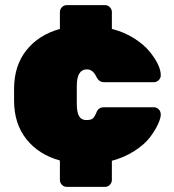

<svg xmlns="http://www.w3.org/2000/svg" viewBox="-20 -630 678 750"><path d="M390 100H241Q230 100 222 92Q214 84 214 73V-3Q131 -26 83 -86.5Q35 -147 35 -237V-283Q35 -373 83 -433.5Q131 -494 214 -517V-583Q214 -594 222 -602Q230 -610 241 -610H390Q401 -610 409 -602Q417 -594 417 -583V-517Q465 -505 503.5 -480.5Q542 -456 564 -429Q608 -375 608 -336Q608 -325 600 -317Q592 -309 581 -309H386Q367 -309 357 -329Q343 -359 320 -359Q280 -359 280 -295V-225Q280 -191 289 -176Q298 -161 317 -161Q336 -161 343 -167.5Q350 -174 357.5 -192.5Q365 -211 386 -211H581Q592 -211 600 -203Q608 -195 608 -182Q608 -169 597.5 -145.5Q587 -122 566 -94Q545 -66 505.5 -40.5Q466 -15 417 -2V73Q417 84 409 92Q401 100 390 100Z"/></svg>

Font: Rubik One
Style: Regular
Weight: 400
Designer: Hubert and Fischer with Elvire Volk Leonovitch
Foundry: Hubert and Fischer with Elvire Volk Leonovitch
Version: Version 1.001